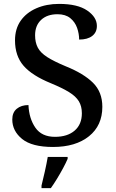

<svg xmlns="http://www.w3.org/2000/svg" viewBox="-20 -744 596 985"><path d="M252 10Q144 10 93.5 -31Q43 -72 43 -131Q43 -167 66 -186Q89 -205 126 -205Q129 -136 161.5 -89Q194 -42 262 -42Q326 -42 363 -74Q400 -106 400 -163Q400 -199 384.5 -224.5Q369 -250 334 -271.5Q299 -293 241 -317Q145 -356 101 -406.5Q57 -457 57 -537Q57 -596 86 -637.5Q115 -679 166.5 -701.5Q218 -724 283 -724Q378 -724 427.5 -690Q477 -656 477 -611Q477 -578 453 -559.5Q429 -541 386 -541Q386 -571 375.5 -601Q365 -631 340.5 -651Q316 -671 275 -671Q222 -671 191 -642Q160 -613 160 -563Q160 -526 174 -499.5Q188 -473 222.5 -451Q257 -429 317 -404Q409 -367 457 -319.5Q505 -272 505 -196Q505 -100 436.5 -45Q368 10 252 10ZM193 208Q201 176 210 136Q219 96 225 61H327V71Q318 92 303.5 119Q289 146 272.5 173Q256 200 241 221H193Z"/></svg>

Font: Noto Serif Toto Medium
Style: Regular
Weight: 500
Designer: Monotype Design Team
Foundry: Monotype Imaging Inc.
Version: Version 2.001; ttfautohint (v1.8.4.7-5d5b)